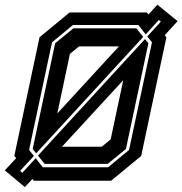

<svg xmlns="http://www.w3.org/2000/svg" viewBox="-32 -752 759 799"><path d="M71.5 26.5 -12 -43 35.5 -94 27.5 -103 132.5 -597 257.5 -700H579.5L586 -692L623 -732.5L707 -664L653.5 -605.5L660.5 -597L555.5 -103L430.5 0H108.5L103 -7.5ZM226 -141.5H391.5L428.5 -172L481 -418.5ZM154 -70 126 -104.5 571.5 -589.5 585.5 -572 492 -132 416 -70ZM61 -33 116.5 -93.5 146 -56H418L505 -128L600.5 -576L581 -600.5L637.5 -662L629 -669L574.5 -609L543.5 -648H271.5L184.5 -576L89 -128L109 -103L51.5 -41ZM118.5 -114 104 -132 197.5 -572 273.5 -634H535.5L564 -598.5ZM206.5 -280 463 -559H297L259 -528Z"/></svg>

Font: Tourney Thin
Style: Italic
Weight: 100
Italic angle: -12°
Designer: Tyler Finck
Foundry: Etcetera Type Co
Version: Version 1.015